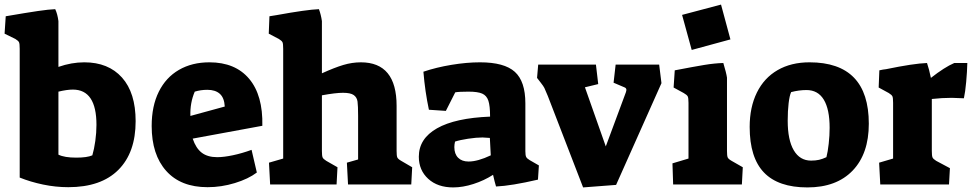

<svg xmlns="http://www.w3.org/2000/svg" viewBox="-45 -805 4256 838"><path d="M41 -30V-592Q41 -614 38 -620.5Q35 -627 22 -635L-25 -658L-20 -734Q73 -750 121 -757Q169 -764 196 -765Q206 -744 210 -713V-513Q267 -533 323 -533Q428 -533 487.5 -466.5Q547 -400 547 -276Q547 -139 471.5 -63.5Q396 12 253 12Q198 12 143 0.5Q88 -11 41 -30ZM358 -127Q366 -154 371 -190Q376 -226 376 -260Q376 -414 273 -414Q247 -414 210 -405V-130Q236 -117 288 -117Q335 -117 358 -127Z M617 -255Q617 -342 648 -404.5Q679 -467 736 -500Q793 -533 869 -533Q982 -533 1042.5 -461Q1103 -389 1100 -256L796 -200Q810 -158 835.5 -138.5Q861 -119 903 -119Q932 -119 972 -127.5Q1012 -136 1053 -151L1076 -52Q1039 -24 980 -6Q921 12 861 12Q744 12 680.5 -59Q617 -130 617 -255ZM936 -340Q934 -378 914.5 -395.5Q895 -413 860 -413Q831 -413 805 -405Q784 -356 786 -299Z M1129 -95 1191 -113V-592Q1191 -614 1188 -620.5Q1185 -627 1172 -635L1128 -658L1131 -734L1162 -739Q1294 -763 1347 -765Q1356 -741 1360 -713V-485Q1415 -510 1453.5 -521.5Q1492 -533 1530 -533Q1686 -533 1686 -343V-146Q1686 -125 1689 -118Q1692 -111 1706 -103L1754 -75L1750 0H1474L1469 -95L1518 -109V-299Q1518 -343 1515.5 -361.5Q1513 -380 1499 -390Q1485 -400 1452 -400Q1420 -400 1360 -389V-146Q1360 -125 1363 -118Q1366 -111 1379 -103L1428 -75L1424 0H1134Z M1783 -121Q1783 -200 1862.5 -245Q1942 -290 2094 -296Q2094 -343 2086.5 -365.5Q2079 -388 2059.5 -396.5Q2040 -405 2000 -405Q1959 -405 1942 -402L1901 -321L1827 -326Q1810 -406 1803 -492Q1859 -511 1925.5 -522Q1992 -533 2050 -533Q2156 -533 2202 -491.5Q2248 -450 2248 -354V-145Q2248 -127 2251.5 -120Q2255 -113 2267 -106L2307 -83L2303 -21Q2187 6 2120 9Q2118 3 2114 -12.5Q2110 -28 2107 -42Q2068 -17 2021.5 -2Q1975 13 1933 13Q1865 13 1824 -24.5Q1783 -62 1783 -121ZM2097 -127 2093 -203Q2069 -205 2061 -205Q2034 -205 1998 -199.5Q1962 -194 1941 -187Q1938 -174 1938 -163Q1938 -133 1954.5 -116.5Q1971 -100 2000 -100Q2040 -100 2097 -127Z M2346 -386Q2335 -413 2331 -421Q2327 -429 2316 -443L2299 -465L2304 -523H2556L2566 -438L2508 -424L2599 -166L2687 -403Q2689 -409 2689 -412Q2689 -421 2680 -424L2633 -444L2642 -523H2832L2842 -442L2644 2L2500 13Z M2932 -740 3102 -785 3143 -633 2974 -587ZM2890 -92 2960 -113V-356Q2960 -378 2956.5 -384.5Q2953 -391 2939 -399L2895 -423L2900 -498Q2983 -514 3028.5 -521.5Q3074 -529 3112 -530Q3125 -487 3128 -466V-146Q3128 -125 3131 -118Q3134 -111 3148 -103L3197 -75L3193 0H2893Z M3227 -251Q3227 -337 3258.5 -401Q3290 -465 3349 -499Q3408 -533 3488 -533Q3747 -533 3747 -265Q3747 -134 3676.5 -60.5Q3606 13 3479 13Q3352 13 3289.5 -52Q3227 -117 3227 -251ZM3562 -119Q3568 -142 3572 -178Q3576 -214 3576 -247Q3576 -328 3550.5 -370Q3525 -412 3475 -412Q3442 -412 3408 -403Q3401 -388 3397 -354.5Q3393 -321 3393 -278Q3393 -194 3419.5 -149Q3446 -104 3495 -104Q3515 -104 3530 -107.5Q3545 -111 3562 -119Z M3792 -95 3853 -113V-356Q3853 -378 3850 -384.5Q3847 -391 3834 -399L3790 -423L3793 -498Q3810 -502 3822 -503Q3943 -528 4001 -530Q4010 -504 4018 -465Q4078 -512 4120 -530H4177Q4176 -492 4172 -447.5Q4168 -403 4162 -376Q4126 -378 4109 -378Q4067 -378 4022 -373V-146Q4022 -125 4025 -118Q4028 -111 4041 -103L4101 -71L4097 0H3797Z"/></svg>

Font: Suez One
Style: Regular
Weight: 400
Designer: Michal Sahar
Foundry: Hagilda
Version: Version 1.001